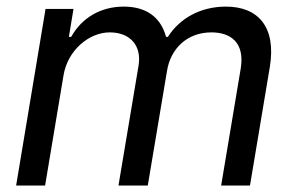

<svg xmlns="http://www.w3.org/2000/svg" viewBox="-20 -573 913 593"><path d="M29.8 0H119.3L176.1 -339.8C188.6 -417.6 255 -473 318.9 -473C381.7 -473 418 -432.5 408 -370.7L345.9 0H436.4L495.7 -353.3C506.7 -423.3 558.2 -473 633.2 -473C691.8 -473 736.2 -442.1 723.7 -362.6L663 0H752.1L813.2 -365.1C834.5 -492.2 774.9 -552.6 677.9 -552.6C599.4 -552.6 535.2 -516.7 498.6 -459.2H492.9C476.9 -518.1 433.6 -552.6 362.2 -552.6C291.2 -552.6 232.6 -518.1 199.9 -459.2H192.8L207 -545.5H120.7Z"/></svg>

Font: Margiela Sans Text
Style: Italic
Weight: 400
Italic angle: -9.39999°
Designer: Stefan Endress, Andreas Faust
Version: Version 1.100;FEAKit 1.0